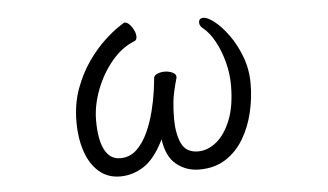

<svg xmlns="http://www.w3.org/2000/svg" viewBox="-42 -551 1084 634"><g transform="rotate(-5 500.0 -234.5)"><path d="M546 -291Q532 -242 529 -214Q526 -186 526 -157Q526 -107 541 -74.5Q556 -42 596 -42Q628 -42 657 -65.5Q686 -89 704.5 -135.5Q723 -182 723 -251Q723 -289 713 -327Q703 -365 686 -396.5Q669 -428 648 -445Q636 -454 636 -465Q636 -480 652 -480Q665 -480 687.5 -462.5Q710 -445 733 -413.5Q756 -382 772 -340Q788 -298 788 -250Q788 -203 777 -155.5Q766 -108 742.5 -68.5Q719 -29 682.5 -5.5Q646 18 595 18Q552 18 519.5 -8Q487 -34 479 -92Q448 -29 411 -5.5Q374 18 333 18Q291 18 262 -7.5Q233 -33 218.5 -76.5Q204 -120 204 -173Q204 -234 222.5 -284Q241 -334 268 -372Q295 -410 322.5 -435.5Q350 -461 369.5 -474Q389 -487 390 -487Q403 -487 414.5 -469.5Q426 -452 426 -438Q426 -426 418 -423Q375 -406 341.5 -365.5Q308 -325 288.5 -273.5Q269 -222 269 -173Q269 -109 286.5 -75.5Q304 -42 338 -42Q370 -42 392.5 -63.5Q415 -85 430 -118Q445 -151 454 -187Q463 -223 467 -252Q471 -281 472 -294Q472 -304 483.5 -309Q495 -314 508 -314Q522 -314 534 -308.5Q546 -303 546 -294Z"/></g></svg>

Font: QiushuiShotai
Style: Regular
Weight: 600
Designer: Fontworks Inc.
Foundry: Fontworks Inc.
Version: Version 1.250